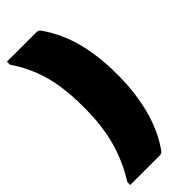

<svg xmlns="http://www.w3.org/2000/svg" viewBox="-275 -793 950 950"><g transform="rotate(-45 200.0 -318.5)"><path d="M237 101Q231 109 226 111Q221 113 208 113H8V93Q66 0 92 -98Q118 -196 118 -314V-323Q118 -409 107.5 -477.5Q97 -546 73 -607Q49 -668 8 -730V-750H205Q219 -750 225 -748Q231 -746 237 -738Q296 -654 323 -551Q350 -448 350 -323V-314Q350 -193 322 -86Q294 21 237 101Z"/></g></svg>

Font: Recursive Sn Lnr St XBk
Style: Regular
Weight: 1000
Version: Version 1.079;hotconv 1.0.112;makeotfexe 2.5.65598; ttfautoh